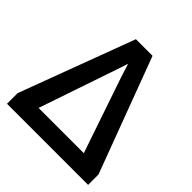

<svg xmlns="http://www.w3.org/2000/svg" viewBox="-201 -928 1084 1084"><g transform="rotate(45 340.5 -386.0)"><path d="M16.6 0V-85L273.4 -772.5H406.2L664.1 -83V0ZM159.2 -109.4H520.5L377.9 -527.3Q362.3 -572.3 341.8 -639.6H338.9Q328.1 -603.5 301.8 -528.3Z"/></g></svg>

Font: Gothic A1
Style: Bold
Weight: 700
Version: Version 2.50